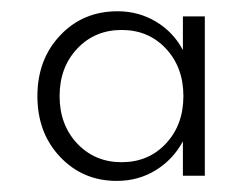

<svg xmlns="http://www.w3.org/2000/svg" viewBox="-20 -784 445 346"><path d="M47.4 -610.8Q47.4 -676.8 88.4 -720.2Q129.4 -763.7 191.9 -763.7Q230 -763.7 261.2 -744.9Q292.5 -726.1 309.6 -693.8V-754.4H349.1V-467.3H309.6V-529.3Q292 -496.6 260.7 -477.3Q229.5 -458 190.4 -458Q129.4 -458 88.4 -501.2Q47.4 -544.4 47.4 -610.8ZM119.1 -696.3Q87.4 -662.6 87.4 -610.8Q87.4 -559.1 119.1 -525.4Q150.9 -491.7 199.2 -491.7Q247.6 -491.7 279.1 -525.4Q310.5 -559.1 310.5 -610.8Q310.5 -662.6 279.1 -696.3Q247.6 -730 199.2 -730Q150.9 -730 119.1 -696.3Z"/></svg>

Font: Spartan MB
Style: Regular
Weight: 400
Designer: Matt Bailey, Mirko Velimirovic
Foundry: Matt Bailey
Version: Version 1.005